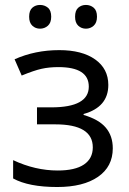

<svg xmlns="http://www.w3.org/2000/svg" viewBox="-20 -748 523 778"><path d="M188 -313Q339.8 -313 339.8 -397Q339.8 -476.1 216.8 -476.1Q179.2 -476.1 148.4 -469.2Q117.7 -462.4 67.9 -441.9L39.1 -507.8Q122.1 -544.9 220.2 -544.9Q312.5 -544.9 365.7 -507.1Q418.9 -469.2 418.9 -403.8Q418.9 -314 318.8 -286.1V-282.2Q380.4 -264.2 408.7 -230.7Q437 -197.3 437 -147Q437 -72.8 377.2 -31.5Q317.4 9.8 211.9 9.8Q96.2 9.8 33.2 -24.9V-99.1Q122.6 -57.1 213.9 -57.1Q284.2 -57.1 320.1 -81.3Q356 -105.5 356 -150.9Q356 -244.1 204.1 -244.1H129.9V-313ZM98.1 -680.2Q98.1 -705.6 111.1 -716.8Q124 -728 142.1 -728Q160.6 -728 174.1 -716.8Q187.5 -705.6 187.5 -680.2Q187.5 -655.8 174.1 -643.8Q160.6 -631.8 142.1 -631.8Q124 -631.8 111.1 -643.8Q98.1 -655.8 98.1 -680.2ZM284.2 -680.2Q284.2 -705.6 297.1 -716.8Q310.1 -728 328.1 -728Q346.2 -728 359.6 -716.8Q373 -705.6 373 -680.2Q373 -655.8 359.6 -643.8Q346.2 -631.8 328.1 -631.8Q310.1 -631.8 297.1 -643.8Q284.2 -655.8 284.2 -680.2Z"/></svg>

Font: HunimalSansv1.5
Style: Regular
Weight: 400
Foundry: Ascender Corporation
Version: Version 1.10